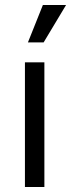

<svg xmlns="http://www.w3.org/2000/svg" viewBox="-20 -750 285 770"><path d="M152 -730H245L155 -580H92ZM80 -500H158V0H80Z"/></svg>

Font: Uncut Sans VF
Style: Regular
Weight: 400
Designer: Kasper Nordkvist
Foundry: Uncut Type
Version: Version 1.100;FEAKit 1.0